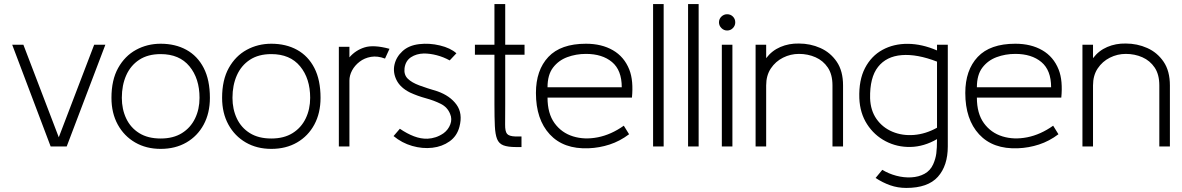

<svg xmlns="http://www.w3.org/2000/svg" viewBox="-20 -720 5812 944"><path d="M498 -500 308 0H229L40 -500H95L269 -45L443 -500Z M770 12Q699 12 644.5 -19.5Q590 -51 559 -107.5Q528 -164 528 -239Q528 -327 561 -386Q594 -445 649 -475Q704 -505 770 -505Q842 -505 896.5 -475Q951 -445 981.5 -386Q1012 -327 1012 -239Q1012 -164 981.5 -107.5Q951 -51 896.5 -19.5Q842 12 770 12ZM770 -39Q832 -39 874.5 -65.5Q917 -92 939 -137.5Q961 -183 961 -239Q961 -334 911.5 -394Q862 -454 770 -454Q707 -454 664.5 -426Q622 -398 600.5 -349.5Q579 -301 579 -239Q579 -183 600.5 -137.5Q622 -92 664.5 -65.5Q707 -39 770 -39Z M1314 12Q1243 12 1188.5 -19.5Q1134 -51 1103 -107.5Q1072 -164 1072 -239Q1072 -327 1105 -386Q1138 -445 1193 -475Q1248 -505 1314 -505Q1386 -505 1440.5 -475Q1495 -445 1525.5 -386Q1556 -327 1556 -239Q1556 -164 1525.5 -107.5Q1495 -51 1440.5 -19.5Q1386 12 1314 12ZM1314 -39Q1376 -39 1418.5 -65.5Q1461 -92 1483 -137.5Q1505 -183 1505 -239Q1505 -334 1455.5 -394Q1406 -454 1314 -454Q1251 -454 1208.5 -426Q1166 -398 1144.5 -349.5Q1123 -301 1123 -239Q1123 -183 1144.5 -137.5Q1166 -92 1208.5 -65.5Q1251 -39 1314 -39Z M1646 0V-490H1698V-438Q1728 -473 1772.5 -487Q1817 -501 1895 -480L1873 -432Q1836 -446 1804 -440.5Q1772 -435 1748 -416.5Q1724 -398 1711 -373.5Q1698 -349 1698 -324V0Z M1915 -51 1946 -87Q1981 -63 2015 -50Q2049 -37 2082 -38Q2103 -39 2122.5 -45.5Q2142 -52 2161 -65Q2184 -82 2194 -108.5Q2204 -135 2193 -160Q2180 -193 2147 -209.5Q2114 -226 2073.5 -237Q2033 -248 1996 -265Q1948 -289 1929.5 -326.5Q1911 -364 1919.5 -402Q1928 -440 1959 -468.5Q1990 -497 2041 -503Q2091 -509 2143 -496.5Q2195 -484 2224 -458L2191 -423Q2160 -440 2127 -448.5Q2094 -457 2064 -457Q2027 -456 2000.5 -438.5Q1974 -421 1969 -385Q1965 -353 1984.5 -333.5Q2004 -314 2042 -300Q2080 -286 2131 -271Q2193 -249 2224.5 -205.5Q2256 -162 2239 -97Q2227 -51 2190.5 -25Q2154 1 2105.5 6.5Q2057 12 2006.5 -2.5Q1956 -17 1915 -51Z M2411 -208V-451H2315V-500H2411V-700H2464V-500H2559V-451H2464V-208Q2464 -142 2463.5 -108Q2463 -74 2473 -62Q2483 -50 2514 -49H2544V3H2517Q2477 3 2455 -5.5Q2433 -14 2424 -36.5Q2415 -59 2413 -100.5Q2411 -142 2411 -208Z M3087 -240H2672Q2672 -162 2706.5 -114.5Q2741 -67 2797.5 -49.5Q2854 -32 2919.5 -45Q2985 -58 3047 -102L3073 -60Q3028 -26 2977.5 -9.5Q2927 7 2874 9Q2751 14 2683 -59.5Q2615 -133 2615 -263Q2615 -375 2676 -440Q2737 -505 2861 -505Q2938 -505 2993.5 -473Q3049 -441 3074 -378Q3085 -350 3088 -315Q3091 -280 3087 -240ZM2861 -455Q2812 -455 2769 -439Q2726 -423 2699 -387.5Q2672 -352 2672 -291H3037Q3037 -375 2989 -415Q2941 -455 2861 -455Z M3243 0H3191V-700H3243Z M3415 0H3363V-700H3415Z M3555 -570Q3539 -570 3527 -582Q3515 -594 3515 -610Q3515 -627 3527 -638.5Q3539 -650 3555 -650Q3572 -650 3583.5 -638.5Q3595 -627 3595 -610Q3595 -594 3583.5 -582Q3572 -570 3555 -570ZM3581 0H3529V-500H3581Z M4125 0H4073V-300Q4073 -354 4050 -388Q4027 -422 3989.5 -438.5Q3952 -455 3908 -455Q3867 -455 3830 -436.5Q3793 -418 3770 -383.5Q3747 -349 3747 -300V0H3695V-500H3747V-434Q3775 -471 3817 -489Q3859 -507 3908 -506Q3964 -506 4013.5 -484Q4063 -462 4094 -416.5Q4125 -371 4125 -300Z M4436 204Q4394 204 4357 191Q4320 178 4285 155L4318 115Q4349 134 4386.5 144Q4424 154 4460.5 152Q4497 150 4525.5 134.5Q4554 119 4568 88Q4580 61 4583.5 34.5Q4587 8 4587 -36Q4523 1 4457 2.5Q4391 4 4334.5 -25.5Q4278 -55 4243 -109.5Q4208 -164 4205 -237Q4202 -326 4233 -385.5Q4264 -445 4319 -475Q4374 -505 4443.5 -504.5Q4513 -504 4587 -472V-500H4640V0Q4640 95 4591 149.5Q4542 204 4436 204ZM4258 -237Q4260 -177 4289.5 -135Q4319 -93 4367.5 -72.5Q4416 -52 4473.5 -56.5Q4531 -61 4587 -92V-417Q4489 -455 4413.5 -449Q4338 -443 4297 -391Q4256 -339 4258 -237Z M5198 -240H4783Q4783 -162 4817.5 -114.5Q4852 -67 4908.5 -49.5Q4965 -32 5030.5 -45Q5096 -58 5158 -102L5184 -60Q5139 -26 5088.5 -9.5Q5038 7 4985 9Q4862 14 4794 -59.5Q4726 -133 4726 -263Q4726 -375 4787 -440Q4848 -505 4972 -505Q5049 -505 5104.5 -473Q5160 -441 5185 -378Q5196 -350 5199 -315Q5202 -280 5198 -240ZM4972 -455Q4923 -455 4880 -439Q4837 -423 4810 -387.5Q4783 -352 4783 -291H5148Q5148 -375 5100 -415Q5052 -455 4972 -455Z M5732 0H5680V-300Q5680 -354 5657 -388Q5634 -422 5596.5 -438.5Q5559 -455 5515 -455Q5474 -455 5437 -436.5Q5400 -418 5377 -383.5Q5354 -349 5354 -300V0H5302V-500H5354V-434Q5382 -471 5424 -489Q5466 -507 5515 -506Q5571 -506 5620.5 -484Q5670 -462 5701 -416.5Q5732 -371 5732 -300Z"/></svg>

Font: Kulim Park ExtraLight
Style: Regular
Weight: 275
Designer: Noponies / Dale Sattler
Foundry: Noponies
Version: Version 1.000; ttfautohint (v1.8.3)